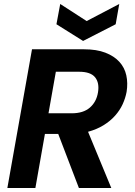

<svg xmlns="http://www.w3.org/2000/svg" viewBox="-20 -946 681 966"><path d="M473 -481Q481 -529 458.5 -557Q436 -585 378 -585H261L224 -376H341Q399 -376 432 -404.5Q465 -433 473 -481ZM403 -698Q466 -698 510 -681Q554 -664 580.5 -635Q607 -606 615.5 -567Q624 -528 617 -484Q611 -452 597 -421.5Q583 -391 559 -364Q535 -337 501 -316Q467 -295 423 -283L540 0H377L273 -272H206L158 0H17L141 -698ZM580 -926 562 -824 398 -740 264 -824 283 -926 416 -840Z"/></svg>

Font: SVN-Poppins SemiBold
Style: Italic
Weight: 600
Italic angle: -10°
Designer: Ninad Kale (Devanagari), Jonny Pinhorn (Latin)
Foundry: Indian Type Foundry
Version: Version 3.002 2017; ttfautohint (v1.8.3)